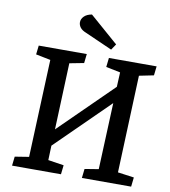

<svg xmlns="http://www.w3.org/2000/svg" viewBox="-98 -1010 970 1094"><g transform="rotate(10 387.0 -463.5)"><path d="M552 -451 247 -151 244 -67 335 -53 329 0H46L52 -53L133 -66L156 -631L71 -648L77 -700H355L349 -647L266 -631L251 -246L556 -546L560 -630L477 -647L483 -700H759L753 -647L669 -630L647 -67L741 -54L735 0H450L456 -53L536 -66ZM510 -783 487 -749 329 -819Q306 -828 295.5 -842Q285 -856 285 -872Q285 -891 300.5 -906.5Q316 -922 345 -927Z"/></g></svg>

Font: Literata 12pt Medium
Style: Italic
Weight: 500
Italic angle: -2°
Designer: Latin by Veronika Burian and Jose Scaglione. Greek by Irene Vlachou. Cyrillic by Vera Evstafieva
Foundry: TypeTogether
Version: Version 3.002